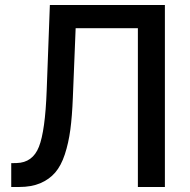

<svg xmlns="http://www.w3.org/2000/svg" viewBox="-20 -747 759 767"><path d="M24.9 0V-95.2L46.4 -95.7Q110.4 -97.2 135.5 -160.6Q160.6 -224.1 166.5 -385.7L179.2 -727.1H638.7V0H530.8V-634.3H282.2L271 -356.4Q268.1 -282.2 261 -229Q253.9 -175.8 239 -130.4Q224.1 -85 200.4 -57.6Q176.8 -30.3 141.1 -15.1Q105.5 0 56.2 0Z"/></svg>

Font: Interop Med
Style: Regular
Weight: 500
Designer: Rasmus Andersson, Google, Jang Haemin
Foundry: jhaemin
Version: Version 1.007